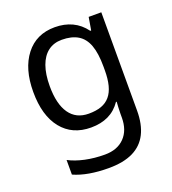

<svg xmlns="http://www.w3.org/2000/svg" viewBox="-142 -653 898 1000"><g transform="rotate(-20 307.5 -153.0)"><path d="M275 -546Q328 -546 370.5 -526Q413 -506 443 -465H448L460 -536H530V9Q530 85 504 136.5Q478 188 425 214Q372 240 290 240Q232 240 183.5 231.5Q135 223 97 206V125Q135 145 186 156Q237 167 295 167Q364 167 403.5 126.5Q443 86 443 16V-5Q443 -17 444 -39.5Q445 -62 446 -71H442Q414 -30 372.5 -10Q331 10 276 10Q172 10 113.5 -63Q55 -136 55 -267Q55 -395 113.5 -470.5Q172 -546 275 -546ZM287 -472Q242 -472 210.5 -448Q179 -424 162.5 -378Q146 -332 146 -266Q146 -167 182.5 -114.5Q219 -62 289 -62Q330 -62 359 -72.5Q388 -83 407 -105.5Q426 -128 435 -163Q444 -198 444 -246V-267Q444 -340 427.5 -385Q411 -430 376 -451Q341 -472 287 -472Z"/></g></svg>

Font: Noto Sans Myanmar
Style: Regular
Weight: 400
Designer: Monotype Design Team
Foundry: Monotype Imaging Inc.
Version: Version 2.107